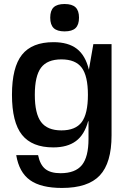

<svg xmlns="http://www.w3.org/2000/svg" viewBox="-20 -718 640 948"><path d="M417 -119.1H415Q397 -52.7 355 -21.5Q313 9.8 243.2 9.8Q138.2 9.8 88.6 -52.2Q39.1 -114.3 39.1 -250Q39.1 -385.7 88.6 -447.8Q138.2 -509.8 244.1 -509.8Q316.9 -509.8 359.4 -477.1Q401.9 -444.3 418.9 -374L440.9 -500H530.8V-49.8Q530.8 86.4 472.7 148.2Q414.6 210 286.1 210Q182.1 210 128.2 171.4Q74.2 132.8 60.1 47.9H168Q177.7 95.7 203.9 116.5Q230 137.2 278.8 137.2Q351.6 137.2 384.3 97.2Q417 57.1 417 -32.2ZM151.9 -250Q151.9 -156.7 182.9 -115.5Q213.9 -74.2 283.2 -74.2Q353 -74.2 383.5 -115.2Q414.1 -156.2 414.1 -250Q414.1 -342.8 383.5 -383.8Q353 -424.8 283.2 -424.8Q213.4 -424.8 182.6 -383.8Q151.9 -342.8 151.9 -250ZM298.8 -698.2Q335.9 -698.2 353 -681.9Q370.1 -665.5 370.1 -630.9Q370.1 -595.7 353 -579.3Q335.9 -563 298.8 -563Q262.2 -563 245.1 -579.3Q228 -595.7 228 -630.9Q228 -666 245.1 -682.1Q262.2 -698.2 298.8 -698.2Z"/></svg>

Font: Fivo Sans Modern Med
Style: Regular
Weight: 450
Designer: Alexander Slobzheninov
Foundry: Alexander Slobzheninov
Version: 1.0